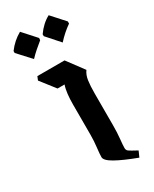

<svg xmlns="http://www.w3.org/2000/svg" viewBox="-209 -734 629 783"><g transform="rotate(-30 106.0 -342.0)"><path d="M200 2Q136 -22 101.5 -41.5Q67 -61 67 -77Q67 -91 70.5 -120.5Q74 -150 74 -178V-321Q74 -347 76.5 -369.5Q79 -392 85 -409H52L-1 -477L6 -494H134L192 -416Q180 -400 176.5 -376Q173 -352 173 -315V-167Q173 -131 170 -103.5Q167 -76 167 -62Q167 -52 174.5 -46.5Q182 -41 212 -25ZM29 -561 -27 -622V-631Q-1 -666 35 -686L90 -625L89 -615Q73 -602 58 -589Q43 -576 29 -561ZM164 -561 110 -622V-631Q136 -668 170 -686L225 -625V-615Q192 -592 164 -561Z"/></g></svg>

Font: Jaini
Style: Regular
Weight: 400
Designer: Maithili Shingre, Girish Dalvi (Devanagari), Taresh Vohra (Latin)
Foundry: Ek Type
Version: Version 2.000; ttfautohint (v1.8.4.7-5d5b)